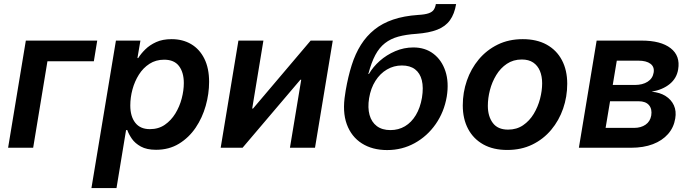

<svg xmlns="http://www.w3.org/2000/svg" viewBox="-20 -748 3498 972"><path d="M472.2 -542.5 455.1 -438H220.2L147.9 0H21L110.8 -542.5Z M442.9 204.1 566.9 -542.5H690.9L675.8 -454.1H679.7Q693.4 -476.1 715.6 -498Q737.8 -520 770.5 -534.9Q803.2 -549.8 848.6 -549.8Q904.8 -549.8 947.5 -524.7Q990.2 -499.5 1014.4 -451.2Q1038.6 -402.8 1038.6 -333.5Q1038.6 -273.4 1021.5 -212.6Q1004.4 -151.9 970.5 -101.6Q936.5 -51.3 886.2 -20.5Q835.9 10.3 770 10.3Q722.7 10.3 693.1 -6.1Q663.6 -22.5 647.7 -45.4Q631.8 -68.4 624.5 -89.4H618.2L569.8 204.1ZM738.8 -94.2Q782.2 -94.2 814.2 -116.2Q846.2 -138.2 867.7 -173.3Q889.2 -208.5 899.9 -249.3Q910.6 -290 910.6 -327.6Q910.6 -381.3 886.2 -413.6Q861.8 -445.8 811 -445.8Q769 -445.8 736.8 -425Q704.6 -404.3 683.1 -370.1Q661.6 -335.9 650.6 -295.2Q639.6 -254.4 639.6 -213.9Q639.6 -158.7 664.8 -126.5Q689.9 -94.2 738.8 -94.2Z M1574.7 0H1447.8L1504.9 -344.2H1500.5L1208 0H1097.2L1187 -542.5H1313.5L1256.8 -198.7H1261.2L1552.7 -542.5H1664.6Z M1939.9 11.7Q1865.2 11.7 1812 -22Q1758.8 -55.7 1735.6 -119.1Q1712.4 -182.6 1727.5 -272.5L1730 -289.6Q1742.2 -360.4 1760.5 -418.2Q1778.8 -476.1 1807.1 -521Q1835.4 -565.9 1875.5 -598.1Q1915.5 -630.4 1970.2 -648.9Q2024.9 -667.5 2096.7 -672.4Q2131.3 -674.3 2149.7 -680.7Q2168 -687 2175.8 -698.5Q2183.6 -710 2186.5 -727.5H2289.1Q2280.8 -677.2 2257.8 -645.5Q2234.9 -613.8 2193.6 -597.7Q2152.3 -581.5 2087.9 -576.7Q2035.2 -573.2 1996.3 -562.5Q1957.5 -551.8 1929 -529.5Q1900.4 -507.3 1880.1 -469.5Q1859.9 -431.6 1844.7 -373.5H1847.7Q1867.7 -408.7 1902.3 -439.5Q1937 -470.2 1981 -489Q2024.9 -507.8 2072.8 -507.8Q2132.3 -507.8 2174.3 -475.8Q2216.3 -443.8 2234.9 -387.7Q2253.4 -331.5 2241.7 -258.8Q2228.5 -181.2 2185.8 -119.9Q2143.1 -58.6 2079.3 -23.4Q2015.6 11.7 1939.9 11.7ZM1956.5 -89.4Q1997.6 -89.4 2030.3 -108.9Q2063 -128.4 2085.2 -165.3Q2107.4 -202.1 2116.2 -253.4Q2124.5 -305.2 2115.5 -341.6Q2106.4 -377.9 2081.1 -397.2Q2055.7 -416.5 2014.6 -416.5Q1973.6 -416.5 1939 -396.2Q1904.3 -376 1880.6 -338.6Q1856.9 -301.3 1848.6 -251Q1840.8 -202.6 1850.8 -166.3Q1860.8 -129.9 1887.7 -109.6Q1914.6 -89.4 1956.5 -89.4Z M2547.9 11.2Q2477.1 11.2 2426.8 -16.8Q2376.5 -44.9 2349.6 -95.7Q2322.8 -146.5 2322.8 -214.4Q2322.8 -279.8 2343.5 -339.8Q2364.3 -399.9 2403.8 -447.3Q2443.4 -494.6 2499.5 -522.2Q2555.7 -549.8 2626.5 -549.8Q2697.3 -549.8 2747.6 -522Q2797.9 -494.1 2824.7 -443.4Q2851.6 -392.6 2851.6 -324.2Q2851.6 -258.3 2830.8 -198.2Q2810.1 -138.2 2770.5 -90.8Q2731 -43.5 2674.8 -16.1Q2618.7 11.2 2547.9 11.2ZM2552.2 -91.8Q2595.7 -91.8 2628.2 -114Q2660.6 -136.2 2681.9 -171.4Q2703.1 -206.5 2713.9 -247.6Q2724.6 -288.6 2724.6 -326.2Q2724.6 -361.8 2713.4 -388.9Q2702.1 -416 2679.4 -431.4Q2656.7 -446.8 2621.6 -446.8Q2578.6 -446.8 2546.1 -425Q2513.7 -403.3 2492.2 -367.9Q2470.7 -332.5 2460.2 -291.7Q2449.7 -251 2449.7 -212.4Q2449.7 -159.2 2474.9 -125.5Q2500 -91.8 2552.2 -91.8Z M2910.6 0 3000.5 -542.5H3228.5Q3325.7 -542.5 3375.2 -503.9Q3424.8 -465.3 3413.1 -396.5Q3405.8 -351.6 3370.6 -322.8Q3335.4 -293.9 3278.8 -283.7Q3320.3 -280.3 3349.4 -262Q3378.4 -243.7 3391.6 -214.6Q3404.8 -185.5 3398.4 -147.9Q3391.1 -102.5 3361.8 -69.3Q3332.5 -36.1 3285.2 -18.1Q3237.8 0 3174.3 0ZM3045.9 -100.6H3190.4Q3224.6 -100.6 3248 -116.7Q3271.5 -132.8 3276.9 -163.1Q3282.2 -195.8 3265.6 -215.6Q3249 -235.4 3212.9 -235.4H3068.4ZM3082 -317.9H3193.8Q3232.9 -317.9 3258.5 -334.2Q3284.2 -350.6 3289.1 -380.4Q3293.9 -409.2 3273.2 -425Q3252.4 -440.9 3211.9 -440.9H3102.5Z"/></svg>

Font: Inter 16pt SemiBold
Style: Italic
Weight: 600
Italic angle: -9.3988°
Version: Version 4.001;git-66647c0bb